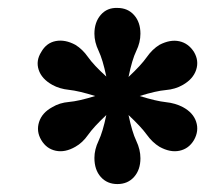

<svg xmlns="http://www.w3.org/2000/svg" viewBox="-20 -770 517 484"><path d="M441 -500Q467 -486 474.5 -463Q482 -440 469 -417Q456 -395 432.5 -390Q409 -385 382 -400Q364 -411 350 -430.5Q336 -450 304 -480Q313 -437 323.5 -415Q334 -393 334 -371Q334 -342 318 -324Q302 -306 276 -306Q250 -306 234 -324Q218 -342 218 -372Q218 -393 228.5 -415Q239 -437 248 -480Q216 -450 202 -430Q188 -410 170 -400Q144 -385 120.5 -390Q97 -395 84 -417Q71 -439 78.5 -462.5Q86 -486 112 -500Q130 -511 154 -513Q178 -515 220 -528Q178 -541 154 -543.5Q130 -546 112 -556Q85 -571 77.5 -594Q70 -617 84 -639Q97 -662 120.5 -666.5Q144 -671 170 -657Q188 -646 202 -626Q216 -606 248 -577Q239 -620 228.5 -642Q218 -664 218 -685Q218 -714 234 -732.5Q250 -751 276 -750Q302 -750 318 -732Q334 -714 334 -685Q334 -663 323.5 -641.5Q313 -620 304 -576Q336 -606 350 -626Q364 -646 382 -657Q409 -671 432 -666Q455 -661 469 -639Q482 -617 474.5 -594Q467 -571 441 -556Q422 -545 398 -543Q374 -541 332 -528Q374 -515 398 -512.5Q422 -510 441 -500Z"/></svg>

Font: Livvic
Style: Bold Italic
Weight: 700
Italic angle: -10°
Designer: Jacques Le Bailly, Baron von Fonthausen
Version: Version 1.001; ttfautohint (v1.8.2)